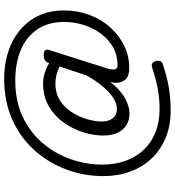

<svg xmlns="http://www.w3.org/2000/svg" viewBox="21 -714 836 918"><g transform="rotate(-90 439.0 -255.0)"><path d="M250 -180Q250 -223 265 -273Q280 -323 311 -367Q342 -411 389 -439Q436 -467 499 -467Q523 -467 548 -459.5Q573 -452 596 -438L599 -445Q604 -456 613 -460Q622 -464 634 -464Q653 -464 658 -456.5Q663 -449 658 -435L570 -158Q564 -138 566.5 -124.5Q569 -111 586 -111Q633 -111 671 -132Q709 -153 736 -189Q763 -225 778 -271Q793 -317 793 -366Q793 -443 757.5 -495Q722 -547 659 -573.5Q596 -600 513 -600Q417 -600 342 -565.5Q267 -531 215.5 -471Q164 -411 137.5 -336.5Q111 -262 111 -183Q111 -123 129 -73Q147 -23 181 13.5Q215 50 264.5 70Q314 90 377 90Q426 90 474.5 81Q523 72 576 54Q598 47 606 72Q613 98 592 105Q534 125 480.5 134Q427 143 370 143Q297 143 239 119Q181 95 140 51.5Q99 8 77.5 -51Q56 -110 56 -179Q56 -271 87.5 -355.5Q119 -440 179 -507.5Q239 -575 325.5 -614Q412 -653 520 -653Q615 -653 689 -618.5Q763 -584 805.5 -520Q848 -456 848 -367Q848 -304 827.5 -247.5Q807 -191 769 -148Q731 -105 681 -80Q631 -55 573 -55Q534 -55 517.5 -74Q501 -93 502 -124Q502 -130 503.5 -135Q505 -140 506 -146Q468 -97 428.5 -75.5Q389 -54 356 -54Q306 -54 278 -87.5Q250 -121 250 -180ZM317 -188Q317 -164 324.5 -147.5Q332 -131 345 -122.5Q358 -114 377 -114Q403 -114 430 -131.5Q457 -149 485 -182Q513 -215 538 -261L580 -388Q558 -399 538.5 -403.5Q519 -408 499 -408Q451 -408 416.5 -385.5Q382 -363 360 -327.5Q338 -292 327.5 -254.5Q317 -217 317 -188Z"/></g></svg>

Font: Playwrite DK Loopet Light
Style: Regular
Weight: 300
Version: Version 1.003